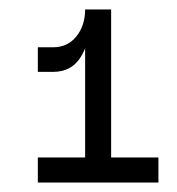

<svg xmlns="http://www.w3.org/2000/svg" viewBox="-20 -750 375 406"><path d="M160 -680 169 -700Q169 -657 149.5 -627.5Q130 -598 92 -598H60V-650H92Q123 -650 141.5 -673Q160 -696 160 -730H215V-386H160ZM60 -417H315V-364H60Z"/></svg>

Font: Uncut Sans Variable
Style: Regular
Weight: 400
Designer: Kasper Nordkvist
Foundry: UNCUT.wtf
Version: Version 1.304;Glyphs 3.2 (3246)